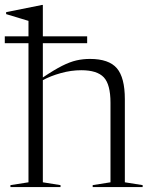

<svg xmlns="http://www.w3.org/2000/svg" viewBox="-28 -762 616 782"><path d="M218.5 0H14.5V-8L88 -19.5V-586H-8.5V-614H88V-677Q78.5 -680 52.2 -687.8Q26 -695.5 -3 -704.5V-712.5L143.5 -742H146.5V-614H327V-586H146.5V-446.5Q192.5 -477.5 224.8 -493.8Q257 -510 283.5 -516Q310 -522 338.5 -522Q415.5 -522 448 -484Q480.5 -446 480.5 -358V-19.5L553 -8V0H349.5V-8L422 -19.5V-343.5Q422 -418 394.8 -447Q367.5 -476 303 -476Q261.5 -476 219.5 -464.2Q177.5 -452.5 146.5 -435.5V-19.5L218.5 -8Z"/></svg>

Font: Newsreader Display Light
Style: Regular
Weight: 300
Designer: Hugues Gentile
Foundry: Production Type
Version: Version 1.001